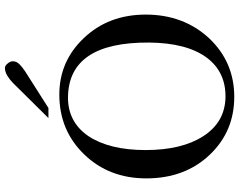

<svg xmlns="http://www.w3.org/2000/svg" viewBox="-117 -852 985 791"><g transform="rotate(-90 375.5 -456.5)"><path d="M372.1 16.1Q230 16.1 134.3 -84Q36.1 -186.5 36.1 -346.2Q36.1 -500.5 135.3 -602.5Q233.9 -704.6 381.3 -704.6Q518.6 -704.6 614.3 -603.5Q710.9 -502 710.9 -348.6Q710.9 -193.4 613.8 -87.9Q515.6 16.1 372.1 16.1ZM371.6 -20Q474.1 -19 532.7 -96.2Q594.2 -178.2 595.7 -335Q597.7 -666.5 370.1 -668.9Q268.1 -669.4 210 -584.5Q152.8 -497.6 152.8 -349.1Q152.8 -200.7 209.5 -112.3Q267.6 -21.5 371.6 -20ZM284.7 -749.5 428.7 -895Q442.4 -908.7 458.7 -918.7Q475.1 -928.7 491.7 -928.7Q500 -928.7 509.3 -917.7Q518.6 -906.7 518.6 -896Q518.6 -880.9 505.9 -868.4Q493.2 -856 476.6 -845.2L326.2 -749.5Z"/></g></svg>

Font: Nuosu SIL
Style: Regular
Weight: 400
Designer: Peter Constable, Alex Kotlar, Peter Martin
Foundry: SIL International
Version: Version 2.300